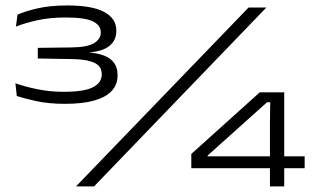

<svg xmlns="http://www.w3.org/2000/svg" viewBox="-20 -666 1119 686"><path d="M212.5 -295Q153 -295 108.2 -305Q63.5 -315 40 -323L35 -368.5Q65 -357.5 110.5 -347.8Q156 -338 207.5 -338Q281.5 -338 312.5 -354.5Q343.5 -371 343.5 -399.5V-401.5Q343.5 -410 340.2 -419.2Q337 -428.5 326.2 -436.5Q315.5 -444.5 293 -449.5Q270.5 -454.5 232.5 -455L115 -457V-495L233 -496.5Q292 -497 316 -511.8Q340 -526.5 340 -549.5V-551Q340 -576 311.5 -589.8Q283 -603.5 215 -603.5Q156 -603.5 111.5 -593.2Q67 -583 37 -571L42.5 -613.5Q68.5 -625.5 113.5 -636Q158.5 -646.5 220 -646.5Q309.5 -646.5 352.5 -623.2Q395.5 -600 395.5 -557.5V-554.5Q395.5 -522 371 -502Q346.5 -482 295.5 -478.5V-473L292 -479Q349 -475 374.5 -454.8Q400 -434.5 400 -399V-395Q400 -364 379.5 -341.5Q359 -319 317.2 -307Q275.5 -295 212.5 -295ZM251.5 0 868 -639H931.5L316 0ZM944.5 0V-232L945.5 -300.5H934L722 -110.5V-87.5L697 -107.5H1068.5V-65H663.5V-116L908 -336H995.5V0Z"/></svg>

Font: Anek Latin Expanded Light
Style: Regular
Weight: 300
Width: 7
Designer: Yesha Goshar
Foundry: Ek Type
Version: Version 1.003